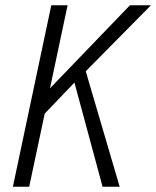

<svg xmlns="http://www.w3.org/2000/svg" viewBox="-20 -710 594 730"><path d="M306 -439 435 0H370L263 -396L150 -278L91 0H29L175 -690H237L170 -374L474 -690H554Z"/></svg>

Font: Decalotype Light Italic
Style: Regular
Weight: 300
Italic angle: -12°
Designer: Alfredo Marco Pradil
Foundry: Alfredo Marco Pradil
Version: Version 1.0